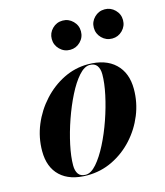

<svg xmlns="http://www.w3.org/2000/svg" viewBox="-106 -769 739 860"><g transform="rotate(-15 263.5 -339.0)"><path d="M391.5 -620.9Q391.5 -648.6 411.4 -668.5Q431.2 -688.4 459.4 -688.4Q487.1 -688.4 507 -668.5Q526.9 -648.6 526.9 -620.9Q526.9 -592.8 507 -572.9Q487.1 -553 459.4 -553Q431.2 -553 411.4 -572.9Q391.5 -592.8 391.5 -620.9ZM196.5 -620.9Q196.5 -648.6 216.4 -668.5Q236.2 -688.4 264.4 -688.4Q292.1 -688.4 312 -668.5Q331.9 -648.6 331.9 -620.9Q331.9 -592.8 312 -572.9Q292.1 -553 264.4 -553Q236.2 -553 216.4 -572.9Q196.5 -592.8 196.5 -620.9ZM193.5 10Q112.5 10 68.8 -31Q25 -72 25 -147Q25 -210 49 -267.8Q73 -325.5 114.8 -371.2Q156.5 -417 210 -443.5Q263.5 -470 323 -470Q404.5 -470 449.2 -427.5Q494 -385 494 -310Q494 -248 470.8 -190.8Q447.5 -133.5 406.2 -88.2Q365 -43 310.5 -16.5Q256 10 193.5 10ZM187 5.5Q211.5 5.5 237.5 -24.2Q263.5 -54 288 -102Q312.5 -150 332 -206.2Q351.5 -262.5 363 -316.2Q374.5 -370 374.5 -410Q374.5 -435.5 363.8 -450.2Q353 -465 330 -465Q305.5 -465 279.2 -435.5Q253 -406 228.8 -357.8Q204.5 -309.5 185 -253.5Q165.5 -197.5 154 -143.5Q142.5 -89.5 142.5 -49.5Q142.5 -24 153 -9.2Q163.5 5.5 187 5.5Z"/></g></svg>

Font: Bodoni* 36pt
Style: Bold Italic
Weight: 700
Italic angle: -13°
Version: Version 2.3